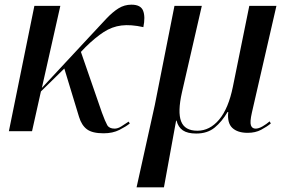

<svg xmlns="http://www.w3.org/2000/svg" viewBox="-20 -561 1228 821"><path d="M18 0 127 -536H238L159 -185L373 -415Q408 -453 435 -481.5Q462 -510 487 -525.5Q512 -541 542 -541Q582 -541 592 -515Q602 -489 593 -445Q539 -457 499 -452Q459 -447 423.5 -424Q388 -401 346 -360L326 -339L416 -79Q430 -41 438.5 -26Q447 -11 470 -11Q484 -11 499.5 -21Q515 -31 530 -41L535 -33Q519 -20 490.5 -5.5Q462 9 423 9Q375 9 352 -8Q329 -25 318 -61L255 -268L155 -170L117 0Z M564 240 642 -112 726 -536H843L758 -166Q739 -82 754.5 -42Q770 -2 824 -2Q877 -2 917 -49.5Q957 -97 976 -191L1046 -536H1162L1057 -79Q1048 -39 1053 -25Q1058 -11 1073 -11Q1086 -11 1102.5 -20.5Q1119 -30 1133 -42L1138 -33Q1121 -19 1096.5 -6Q1072 7 1039 7Q996 7 973.5 -14Q951 -35 956 -82H953Q929 -41 898 -15.5Q867 10 819 10Q782 10 762 -3.5Q742 -17 735 -45H733L681 240Z"/></svg>

Font: Noto Serif Display Medium
Style: Italic
Weight: 500
Italic angle: -12°
Designer: Monotype Design Team
Foundry: Monotype Imaging Inc.
Version: Version 2.009